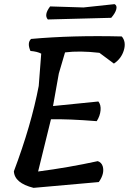

<svg xmlns="http://www.w3.org/2000/svg" viewBox="-20 -907 622 927"><path d="M533 -887Q546 -881 541.5 -862.5Q537 -844 517 -821L211 -813Q191 -835 222 -876L383 -871ZM236 -395Q241 -396 455 -417Q468 -401 465.5 -374Q463 -347 447 -322Q310 -333 226 -331L164 -79Q310 -98 452 -129Q470 -123 476 -104Q486 -69 457 -28L142 0Q50 -23 47 -80Q131 -303 167 -492L179 -648Q161 -658 127 -661Q110 -700 130 -719Q329 -737 568 -731Q590 -705 578 -664.5Q566 -624 530 -600L460 -652Q364 -663 294 -654L264 -552Z"/></svg>

Font: Tillana Medium
Style: Regular
Weight: 500
Designer: Lipi Raval (Devanagari, Latin), Jonny Pinhorn (Latin)
Foundry: Indian Type Foundry
Version: Version 2.003;PS 1.0;hotconv 1.0.79;makeotf.lib2.5.61930; tt